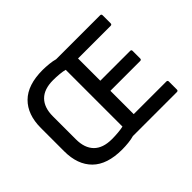

<svg xmlns="http://www.w3.org/2000/svg" viewBox="-140 -907 1158 1158"><g transform="rotate(-45 439.5 -327.5)"><path d="M323 12Q195 12 131.5 -51Q68 -114 68 -228V-427Q68 -541 131.5 -604Q195 -667 323 -667Q348 -667 377 -664Q406 -661 426 -655H801Q812 -655 812 -644V-576Q812 -565 801 -565H523V-375H777Q788 -375 788 -365V-300Q788 -289 777 -289H523V-90H801Q812 -90 812 -79V-11Q812 0 801 0H426Q406 6 377.5 9Q349 12 323 12ZM324 -76Q351 -76 378 -78.5Q405 -81 422 -85V-569Q405 -574 377.5 -576.5Q350 -579 324 -579Q247 -579 208 -539.5Q169 -500 169 -426V-229Q169 -155 208 -115.5Q247 -76 324 -76Z"/></g></svg>

Font: Sofia Sans SemiBold
Style: Regular
Weight: 600
Designer: Botio Nikoltchev, Ani Petrova
Foundry: lettersoup
Version: Version 4.101; ttfautohint (v1.8.4.7-5d5b)